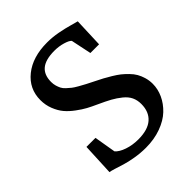

<svg xmlns="http://www.w3.org/2000/svg" viewBox="-211 -876 1014 1014"><g transform="rotate(-45 295.5 -369.5)"><path d="M288.6 11.2Q249 11.2 209 4.4Q168.9 -2.4 143.3 -10.5Q117.7 -18.6 94.2 -25.9Q70.8 -33.2 61.5 -34.2L69.8 -214.4H137.2L157.7 -93.3Q174.3 -73.7 211.4 -61Q248.5 -48.3 291.5 -48.3Q363.3 -48.3 399.2 -80.1Q435.1 -111.8 435.1 -169.9Q435.1 -198.7 424.3 -221.4Q413.6 -244.1 389.4 -263.7Q365.2 -283.2 339.1 -297.6Q313 -312 269 -332Q239.7 -345.2 217 -357.4Q194.3 -369.6 165.5 -390.9Q136.7 -412.1 117.7 -434.8Q98.6 -457.5 85.4 -490.7Q72.3 -523.9 72.3 -561Q72.3 -645.5 138.4 -698.5Q204.6 -751.5 312.5 -751.5Q352.5 -751.5 392.8 -743.9Q433.1 -736.3 465.8 -726.8Q498.5 -717.3 506.3 -715.8L500 -550.3H435.1L411.1 -665Q401.9 -675.8 372.1 -684.6Q342.3 -693.4 309.1 -693.4Q243.2 -693.4 211.7 -667.5Q180.2 -641.6 180.2 -588.9Q180.2 -572.8 184.3 -558.6Q188.5 -544.4 194.1 -533.2Q199.7 -522 212.4 -510.3Q225.1 -498.5 235.6 -490.2Q246.1 -481.9 267.1 -470Q288.1 -458 303.2 -450.2Q318.4 -442.4 346.7 -428.2Q373 -415 388.9 -406.7Q404.8 -398.4 429.2 -383.5Q453.6 -368.7 468.8 -356.7Q483.9 -344.7 501.7 -326.7Q519.5 -308.6 529.5 -291Q539.6 -273.4 546.4 -250.5Q553.2 -227.5 553.2 -202.6Q553.2 -163.1 535.9 -125.5Q518.6 -87.9 486.3 -57.1Q454.1 -26.4 402.6 -7.6Q351.1 11.2 288.6 11.2Z"/></g></svg>

Font: HaufeMerriweather
Style: Regular
Weight: 400
Designer: Eben Sorkin ( eben@eyebytes.com )
Foundry: Eben Sorkin
Version: Version 1.56